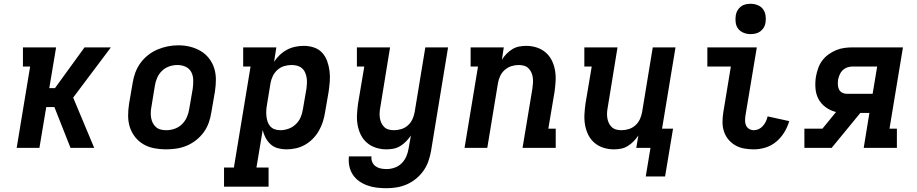

<svg xmlns="http://www.w3.org/2000/svg" viewBox="-20 -780 4840 1013"><path d="M68 0 139 -429H101V-530H276L240 -315H270L426 -530H565L366 -265L477 0H352L267 -215H224L188 0Z M855 8Q824 8 793 2Q762 -4 736.5 -19Q711 -34 692.5 -57.5Q674 -81 665 -109.5Q656 -138 656 -169.5Q656 -201 661 -233L680 -343Q684 -370 694 -397Q704 -424 721 -447.5Q738 -471 761.5 -489.5Q785 -508 811.5 -519Q838 -530 865.5 -535.5Q893 -541 921 -541Q953 -541 983 -533.5Q1013 -526 1038.5 -511Q1064 -496 1082.5 -472.5Q1101 -449 1110 -420.5Q1119 -392 1119 -360.5Q1119 -329 1114 -297L1095 -187Q1091 -160 1081.5 -133Q1072 -106 1055 -82.5Q1038 -59 1014.5 -40.5Q991 -22 964.5 -11Q938 0 910 4Q882 8 855 8ZM857 -93Q879 -93 901 -100.5Q923 -108 939.5 -124Q956 -140 965.5 -161Q975 -182 978 -203L997 -313Q1000 -336 999.5 -358.5Q999 -381 989 -400Q979 -419 959 -428Q939 -437 916 -437Q894 -437 872.5 -429.5Q851 -422 834.5 -406Q818 -390 809 -369Q800 -348 797 -327L779 -217Q776 -202 775.5 -187Q775 -172 777.5 -157.5Q780 -143 786.5 -130.5Q793 -118 803.5 -109Q814 -100 828 -96.5Q842 -93 857 -93Z M1162 205V104H1214L1302 -429H1263V-530H1438L1426 -454Q1439 -474 1456.5 -490.5Q1474 -507 1495 -518Q1516 -529 1538.5 -533.5Q1561 -538 1583 -538Q1611 -538 1636.5 -529.5Q1662 -521 1679.5 -502Q1697 -483 1706 -458Q1715 -433 1718.5 -406.5Q1722 -380 1720 -352.5Q1718 -325 1714 -297L1695 -187Q1691 -162 1683.5 -138Q1676 -114 1663 -91Q1650 -68 1631 -48.5Q1612 -29 1589 -16Q1566 -3 1541 2.5Q1516 8 1491 8Q1468 8 1446 2Q1424 -4 1408 -18.5Q1392 -33 1381.5 -52.5Q1371 -72 1366 -94L1333 104H1397V205ZM1459 -93Q1480 -93 1501.5 -100.5Q1523 -108 1540 -124Q1557 -140 1566 -161Q1575 -182 1578 -203L1597 -313Q1599 -328 1599.5 -343Q1600 -358 1597.5 -372Q1595 -386 1589 -399Q1583 -412 1572 -421Q1561 -430 1547 -433.5Q1533 -437 1518 -437Q1498 -437 1478.5 -431Q1459 -425 1443.5 -411Q1428 -397 1419 -378Q1410 -359 1407 -340L1389 -230Q1386 -214 1385 -198.5Q1384 -183 1385.5 -168Q1387 -153 1391.5 -139Q1396 -125 1405.5 -114Q1415 -103 1429 -98Q1443 -93 1459 -93Z M2020 213Q1994 213 1968 210Q1942 207 1918.5 198.5Q1895 190 1875 176Q1855 162 1841.5 141.5Q1828 121 1823 96Q1818 71 1821 45H1940Q1938 61 1944 75Q1950 89 1962 97.5Q1974 106 1989 109Q2004 112 2020 112Q2041 112 2062.5 104.5Q2084 97 2100 80.5Q2116 64 2124.5 43.5Q2133 23 2136 2L2148 -65Q2137 -49 2123 -34.5Q2109 -20 2092 -9.5Q2075 1 2056 4.5Q2037 8 2019 8Q1990 8 1963.5 -0.5Q1937 -9 1916.5 -26.5Q1896 -44 1884 -68Q1872 -92 1867 -119.5Q1862 -147 1863.5 -175.5Q1865 -204 1869 -233L1902 -429H1863V-530H2038L1987 -217Q1984 -202 1983 -187.5Q1982 -173 1984 -159Q1986 -145 1991.5 -132.5Q1997 -120 2006.5 -110.5Q2016 -101 2029.5 -97Q2043 -93 2058 -93Q2078 -93 2097.5 -99Q2117 -105 2132.5 -119Q2148 -133 2156.5 -152Q2165 -171 2168 -190L2224 -530H2344L2254 18Q2249 45 2240 71Q2231 97 2214.5 120.5Q2198 144 2175.5 162.5Q2153 181 2127 192.5Q2101 204 2073.5 208.5Q2046 213 2020 213Z M2431 0 2502 -429H2463V-530H2638L2628 -465Q2638 -481 2652 -495.5Q2666 -510 2683 -520.5Q2700 -531 2719 -534.5Q2738 -538 2756 -538Q2785 -538 2811.5 -529.5Q2838 -521 2858.5 -503.5Q2879 -486 2891 -462Q2903 -438 2908 -410.5Q2913 -383 2911.5 -354.5Q2910 -326 2906 -297L2873 -101H2912V0H2737L2789 -313Q2791 -328 2792 -342.5Q2793 -357 2791 -371Q2789 -385 2783.5 -397.5Q2778 -410 2768.5 -419.5Q2759 -429 2745.5 -433Q2732 -437 2717 -437Q2697 -437 2678 -431Q2659 -425 2643 -411Q2627 -397 2618.5 -378Q2610 -359 2607 -340L2551 0Z M3387 151 3412 0H3337L3348 -65Q3337 -49 3323 -34.5Q3309 -20 3292 -9.5Q3275 1 3256 4.5Q3237 8 3219 8Q3190 8 3163.5 -0.5Q3137 -9 3116.5 -26.5Q3096 -44 3084 -68Q3072 -92 3067 -119.5Q3062 -147 3063.5 -175.5Q3065 -204 3069 -233L3102 -429H3063V-530H3238L3187 -217Q3184 -202 3183 -187.5Q3182 -173 3184 -159Q3186 -145 3191.5 -132.5Q3197 -120 3206.5 -110.5Q3216 -101 3229.5 -97Q3243 -93 3258 -93Q3278 -93 3297.5 -99Q3317 -105 3332.5 -119Q3348 -133 3356.5 -152Q3365 -171 3368 -190L3424 -530H3544L3473 -101H3531L3489 151Z M3957 8Q3931 8 3906 3.5Q3881 -1 3860 -13Q3839 -25 3823.5 -43.5Q3808 -62 3800 -85.5Q3792 -109 3792 -135Q3792 -161 3796 -186L3836 -429H3712V-530H3973L3913 -170Q3911 -156 3911 -142.5Q3911 -129 3916.5 -117.5Q3922 -106 3933 -99.5Q3944 -93 3957 -93Q3971 -93 3983.5 -99Q3996 -105 4005.5 -116Q4015 -127 4021 -139.5Q4027 -152 4030 -166L4144 -141Q4135 -110 4118 -82Q4101 -54 4075.5 -32.5Q4050 -11 4019 -1.5Q3988 8 3957 8ZM3940 -600Q3921 -600 3903.5 -607Q3886 -614 3875 -628Q3864 -642 3861.5 -661Q3859 -680 3862 -699Q3864 -713 3871 -725Q3878 -737 3889 -745.5Q3900 -754 3913.5 -757Q3927 -760 3940 -760Q3959 -760 3977 -753Q3995 -746 4005.5 -732Q4016 -718 4019 -699Q4022 -680 4019 -661Q4017 -647 4010 -635Q4003 -623 3991.5 -614.5Q3980 -606 3966.5 -603Q3953 -600 3940 -600Z M4224 0V-101H4319L4391 -189Q4362 -196 4337.5 -213.5Q4313 -231 4299 -256.5Q4285 -282 4282.5 -313.5Q4280 -345 4285 -376Q4289 -398 4296.5 -419.5Q4304 -441 4317.5 -459.5Q4331 -478 4350 -492Q4369 -506 4390.5 -515Q4412 -524 4434 -527Q4456 -530 4477 -530H4744L4673 -101H4712V0H4537L4567 -184H4519L4368 0ZM4448 -285H4584L4608 -429H4477Q4464 -429 4450.5 -424.5Q4437 -420 4426.5 -410Q4416 -400 4410.5 -387Q4405 -374 4402 -361Q4400 -347 4400.5 -333.5Q4401 -320 4406.5 -308.5Q4412 -297 4423.5 -291Q4435 -285 4448 -285Z"/></svg>

Font: Iosevka Curly Slab Extended
Style: Bold Italic
Weight: 700
Width: 7
Italic angle: -9°
Monospace: yes
Designer: Belleve Invis
Foundry: Belleve Invis
Version: Version 11.0.0; ttfautohint (v1.8.3)